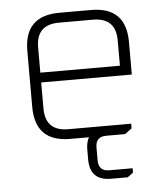

<svg xmlns="http://www.w3.org/2000/svg" viewBox="-51 -560 670 781"><g transform="rotate(-5 284.5 -169.5)"><path d="M77 -143V-372Q77 -515 220 -515H350Q492 -515 492 -372V-239H122V-133Q122 -40 215 -40H472V-21L444 0H220Q77 0 77 -143ZM122 -279H447V-382Q447 -475 354 -475H215Q122 -475 122 -382ZM285 51Q285 -35 371 -35H398V0H367Q323 0 323 44V97Q323 141 367 141H462V159L439 176H371Q285 176 285 90Z"/></g></svg>

Font: Oxanium ExtraLight
Style: Regular
Weight: 200
Designer: Severin Meyer
Version: Version 2.000